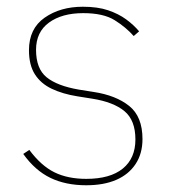

<svg xmlns="http://www.w3.org/2000/svg" viewBox="-20 -538 502 570"><path d="M236 12Q175 12 129.5 -10Q84 -32 49 -81L67 -93Q102 -46 141.5 -26.5Q181 -7 236 -7Q307 -7 344.5 -37.5Q382 -68 382 -124Q382 -181 349.5 -208Q317 -235 254 -245L210 -252Q166 -259 133.5 -274.5Q101 -290 83.5 -317.5Q66 -345 66 -389Q66 -453 112.5 -485.5Q159 -518 226 -518Q270 -518 301 -507.5Q332 -497 354.5 -480.5Q377 -464 393 -445L377 -431Q354 -457 320.5 -478Q287 -499 227 -499Q164 -499 125.5 -471Q87 -443 87 -390Q87 -334 118.5 -308.5Q150 -283 214 -272L258 -265Q324 -255 363.5 -223.5Q403 -192 403 -125Q403 -82 382.5 -51Q362 -20 325 -4Q288 12 236 12Z"/></svg>

Font: IBM Plex Sans Thin
Style: Regular
Weight: 250
Designer: Mike Abbink, Paul van der Laan, Pieter van Rosmalen
Foundry: Bold Monday
Version: Version 3.201